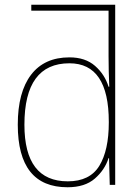

<svg xmlns="http://www.w3.org/2000/svg" viewBox="-20 -780 589 810"><path d="M266 -15Q83 -15 83 -254Q83 -513 273 -513Q439 -513 439 -266V-263Q439 -146 399 -80.5Q359 -15 266 -15ZM265 10Q338 10 380 -26.5Q422 -63 438 -113H440L443 0H466V-760H112V-735H438V-543Q438 -482 441 -414H438Q422 -466 381 -502Q340 -538 273 -538Q167 -538 111 -464.5Q55 -391 55 -254Q55 10 265 10Z"/></svg>

Font: Noto Sans Display Thin
Style: Regular
Weight: 250
Designer: Monotype Design Team
Foundry: Monotype Imaging Inc.
Version: Version 1.900